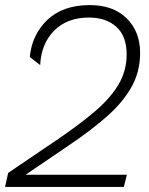

<svg xmlns="http://www.w3.org/2000/svg" viewBox="-22 -735 586 755"><path d="M10 -55Q121 -130 207 -188.5Q293 -247 353 -298.5Q413 -350 444.5 -403.5Q476 -457 476 -521Q476 -593 435.5 -629.5Q395 -666 328 -666Q242 -666 191 -614.5Q140 -563 136 -479L95 -511Q104 -600 165 -657.5Q226 -715 331 -715Q423 -715 476 -663Q529 -611 529 -527Q529 -452 494 -391Q459 -330 396.5 -275.5Q334 -221 252.5 -166Q171 -111 79 -48H477L465 0H-2Z"/></svg>

Font: Prodigy Sans Light
Style: Italic
Weight: 300
Italic angle: -13°
Designer: Wei Huang
Foundry: Wei Huang
Version: Version 1.003; ttfautohint (v1.8.3)